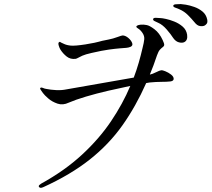

<svg xmlns="http://www.w3.org/2000/svg" viewBox="-20 -896 1040 943"><path d="M998 -799Q1000 -786 995.5 -780Q991 -774 986 -771Q977 -766 962.5 -768Q948 -770 935 -787Q921 -804 903 -822Q885 -840 862 -850Q854 -854 842 -858Q830 -862 831 -868Q832 -874 843.5 -875Q855 -876 868 -876Q874 -876 892.5 -873Q911 -870 934 -862Q957 -854 975 -839Q993 -824 998 -799ZM770 -807Q776 -807 795 -803Q814 -799 836.5 -790Q859 -781 877 -765.5Q895 -750 899 -726Q903 -698 885 -689Q875 -684 859 -688Q843 -692 831 -709Q819 -728 798.5 -751.5Q778 -775 757 -784Q749 -788 740 -792Q731 -796 732 -802Q733 -809 746 -808.5Q759 -808 770 -807ZM772 -551Q777 -552 792 -546Q807 -540 820 -530Q833 -520 833 -509Q833 -498 816.5 -496Q800 -494 773.5 -494Q747 -494 716 -491L698 -488Q647 -373 581 -280Q515 -187 421 -112.5Q327 -38 193 23Q176 31 171 21Q169 17 173 13Q177 9 182 6Q298 -58 382.5 -136Q467 -214 525 -300Q583 -386 620 -474Q571 -464 512.5 -450.5Q454 -437 402 -421.5Q350 -406 318 -392Q289 -378 262.5 -387Q236 -396 217 -412.5Q198 -429 191 -439Q188 -444 181.5 -452.5Q175 -461 178 -464Q182 -468 191 -464Q200 -460 209 -459Q228 -455 255 -453.5Q282 -452 306 -457L637 -515Q651 -552 661.5 -588.5Q672 -625 680 -660Q687 -687 688.5 -703Q690 -719 680 -734Q670 -749 657.5 -756.5Q645 -764 652 -769Q659 -774 672 -775Q685 -776 700 -773Q714 -771 738.5 -752.5Q763 -734 779 -699Q787 -682 786.5 -675.5Q786 -669 780 -665Q774 -661 766 -652.5Q758 -644 751 -624Q743 -599 734 -575.5Q725 -552 716 -530H717Q728 -532 746 -541Q764 -550 772 -551ZM351 -607Q326 -604 308 -618Q290 -632 277 -652Q272 -660 268.5 -672Q265 -684 269 -688Q273 -692 276 -689.5Q279 -687 293 -681Q307 -674 327.5 -672Q348 -670 400 -678Q430 -683 444 -686Q458 -689 465 -691Q472 -693 482 -695.5Q492 -698 514 -702Q535 -706 556.5 -714Q578 -722 583 -722Q597 -721 610.5 -709.5Q624 -698 629 -685Q634 -672 621 -666Q612 -662 600 -661Q588 -660 568 -658.5Q548 -657 515 -652.5Q482 -648 430 -636Q399 -629 384.5 -622.5Q370 -616 363.5 -612Q357 -608 351 -607Z"/></svg>

Font: Shippori Mincho TTF
Style: Regular
Weight: 400
Version: Version 2.100